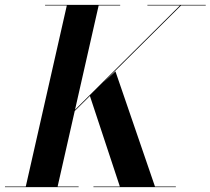

<svg xmlns="http://www.w3.org/2000/svg" viewBox="-62 -770 866 790"><path d="M144.5 -217 680.5 -749.5H685L148.5 -217ZM-41.5 0V-2.5H261.5V0ZM322.5 0V-2.5H661.5V0ZM43.5 0 213.5 -750H344.5L174.5 0ZM432 0 307 -378 413 -476.5 576.5 0ZM123.5 -747.5V-750H432.5V-747.5ZM544.5 -747.5V-750H784.5V-747.5Z"/></svg>

Font: Bodoni Moda 72pt SemiBold
Style: Italic
Weight: 600
Italic angle: -13°
Designer: Owen Earl
Foundry: indestructible type
Version: Version 2.004